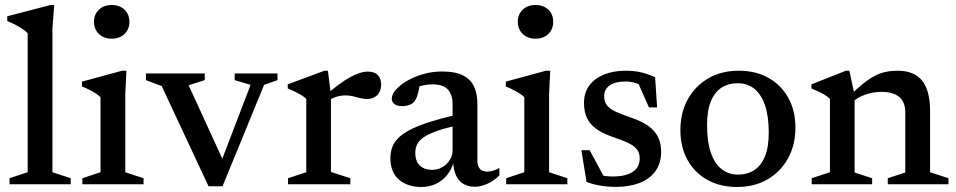

<svg xmlns="http://www.w3.org/2000/svg" viewBox="-20 -736 3820 767"><path d="M189.5 -48 262.5 -24V0H18V-24L90.5 -48V-603Q83.5 -611 72 -619Q60.5 -627 44.5 -635.5Q28.5 -644 9 -652V-671L181.5 -716H196.5L189.5 -623.5Z M426.5 -581.5Q394.5 -581.5 375 -600.5Q355.5 -619.5 355.5 -649Q355.5 -678.5 375 -697.2Q394.5 -716 426.5 -716Q458 -716 477.5 -697.2Q497 -678.5 497 -649Q497 -619.5 477.5 -600.5Q458 -581.5 426.5 -581.5ZM485 -453.5 480.5 -359V-48L553.5 -24V0H309V-24L381.5 -48V-347.5Q376 -354 364 -361.8Q352 -369.5 337.2 -377.2Q322.5 -385 307.5 -390.5V-410L468 -453.5Z M1035 -397 869 8H813L626 -392L563 -416V-442.5H798V-416L733.5 -395.5L877.5 -81.5L860 -81L981 -397L917.5 -416V-442.5H1088.5V-416Z M1449 -450Q1476.5 -450 1489.5 -435.8Q1502.5 -421.5 1502.5 -399Q1502.5 -371.5 1486.8 -356Q1471 -340.5 1448 -340.5Q1432 -340.5 1418 -344.2Q1404 -348 1389.8 -351.5Q1375.5 -355 1359 -355Q1347.5 -355 1334.5 -352.2Q1321.5 -349.5 1309.2 -343.8Q1297 -338 1286 -330L1274 -350Q1305 -377 1330.5 -396Q1356 -415 1377.2 -426.8Q1398.5 -438.5 1416.2 -444.2Q1434 -450 1449 -450ZM1302 -356V-49L1379.5 -24V0H1130.5V-24L1203.5 -48V-340.5Q1196.5 -348 1185.8 -354.8Q1175 -361.5 1161 -368.5Q1147 -375.5 1129.5 -382.5V-399L1276 -453.5H1290Z M1820 -281 1822 -238Q1765 -226.5 1729 -214Q1693 -201.5 1673.2 -188Q1653.5 -174.5 1646.2 -159.2Q1639 -144 1639 -125Q1639 -91.5 1657.5 -74.5Q1676 -57.5 1705.5 -57.5Q1728.5 -57.5 1747.2 -68.5Q1766 -79.5 1777 -97.2Q1788 -115 1788 -136.5V-319.5Q1788 -357 1769.5 -378Q1751 -399 1707 -399Q1689.5 -399 1670.5 -395Q1651.5 -391 1634 -383.5L1659 -412Q1656.5 -393 1653.2 -377.5Q1650 -362 1646 -350.8Q1642 -339.5 1636.5 -332Q1628.5 -321.5 1615.2 -316.8Q1602 -312 1586.5 -312Q1567 -312 1556 -320.2Q1545 -328.5 1545 -341.5Q1545 -359 1561.8 -378Q1578.5 -397 1607 -413.5Q1635.5 -430 1671.5 -440.2Q1707.5 -450.5 1746.5 -450.5Q1798 -450.5 1829 -435Q1860 -419.5 1873.5 -390.8Q1887 -362 1887 -321.5V-95.5Q1887 -80.5 1891.5 -70.5Q1896 -60.5 1904.8 -55.5Q1913.5 -50.5 1926.5 -50.5Q1937.5 -50.5 1950 -54.2Q1962.5 -58 1975 -65V-35Q1952 -13 1926.2 -1.5Q1900.5 10 1877.5 10Q1849.5 10 1830 -2Q1810.5 -14 1800.8 -37.2Q1791 -60.5 1790 -92.5L1794 -96Q1786.5 -63 1767.8 -39Q1749 -15 1722.5 -2Q1696 11 1664 11Q1608 11 1573.8 -18.5Q1539.5 -48 1539.5 -104.5Q1539.5 -134 1551.2 -158Q1563 -182 1593.5 -203Q1624 -224 1679 -243Q1734 -262 1820 -281Z M2119.5 -581.5Q2087.5 -581.5 2068 -600.5Q2048.5 -619.5 2048.5 -649Q2048.5 -678.5 2068 -697.2Q2087.5 -716 2119.5 -716Q2151 -716 2170.5 -697.2Q2190 -678.5 2190 -649Q2190 -619.5 2170.5 -600.5Q2151 -581.5 2119.5 -581.5ZM2178 -453.5 2173.5 -359V-48L2246.5 -24V0H2002V-24L2074.5 -48V-347.5Q2069 -354 2057 -361.8Q2045 -369.5 2030.2 -377.2Q2015.5 -385 2000.5 -390.5V-410L2161 -453.5Z M2478 -453.5Q2511 -453.5 2537.8 -447.8Q2564.5 -442 2597 -428L2605 -307H2572.5L2518.5 -428.5L2561.5 -384Q2540 -397.5 2520 -404Q2500 -410.5 2479 -410.5Q2438 -410.5 2415.8 -395Q2393.5 -379.5 2393.5 -351.5Q2393.5 -327.5 2406.5 -313Q2419.5 -298.5 2443.8 -288Q2468 -277.5 2500 -266.5Q2524 -258.5 2545.8 -247.5Q2567.5 -236.5 2584.5 -220.8Q2601.5 -205 2611.2 -182.8Q2621 -160.5 2621 -129Q2621 -83.5 2598.2 -52.2Q2575.5 -21 2535 -5.2Q2494.5 10.5 2441 10.5Q2407.5 10.5 2377.8 5.5Q2348 0.5 2323 -9.5L2302.5 -136H2335.5L2404.5 -8L2340 -50Q2358.5 -42 2373.2 -38Q2388 -34 2401.5 -32.5Q2415 -31 2428 -31Q2479 -31 2507.2 -49.2Q2535.5 -67.5 2535.5 -103.5Q2535.5 -124 2525.8 -137.2Q2516 -150.5 2499 -160Q2482 -169.5 2460.5 -177.2Q2439 -185 2415.5 -193.5Q2384.5 -205 2361.5 -221.5Q2338.5 -238 2325.8 -263Q2313 -288 2313 -324.5Q2313 -366 2334.2 -394.5Q2355.5 -423 2393 -438.2Q2430.5 -453.5 2478 -453.5Z M2928.5 -38.5Q2965 -38.5 2992.5 -56Q3020 -73.5 3035.5 -110.5Q3051 -147.5 3051 -206.5Q3051 -271.5 3036 -315.2Q3021 -359 2993.5 -381.2Q2966 -403.5 2926.5 -403.5Q2890.5 -403.5 2863 -386.2Q2835.5 -369 2820 -331.8Q2804.5 -294.5 2804.5 -235.5Q2804.5 -171.5 2819.2 -127.5Q2834 -83.5 2862 -61Q2890 -38.5 2928.5 -38.5ZM2925 11Q2856.5 11 2805.2 -17.8Q2754 -46.5 2726 -97.8Q2698 -149 2698 -216.5Q2698 -286 2727.8 -339.5Q2757.5 -393 2809.8 -423.2Q2862 -453.5 2930.5 -453.5Q2999.5 -453.5 3050.2 -424.8Q3101 -396 3129.2 -345Q3157.5 -294 3157.5 -226Q3157.5 -156.5 3127.8 -103Q3098 -49.5 3045.8 -19.2Q2993.5 11 2925 11Z M3394 -356V-47L3464 -24V0H3222.5V-24L3295.5 -48V-340.5Q3286.5 -350.5 3269.5 -360.2Q3252.5 -370 3221.5 -382.5V-399L3359 -453.5H3373ZM3526.5 -24 3596.5 -47V-287Q3596.5 -313.5 3586.2 -331.8Q3576 -350 3554.8 -359.5Q3533.5 -369 3502 -369Q3466 -369 3434.5 -357.2Q3403 -345.5 3386.5 -328.5L3368.5 -347.5Q3400.5 -379.5 3425.8 -400Q3451 -420.5 3473.2 -432.2Q3495.5 -444 3518 -448.8Q3540.5 -453.5 3565.5 -453.5Q3632 -453.5 3663.8 -413.8Q3695.5 -374 3695.5 -291V-48L3769 -24V0H3526.5Z"/></svg>

Font: Newsreader 16pt Medium
Style: Regular
Weight: 500
Designer: Hugues Gentile
Foundry: Production Type
Version: Version 1.003